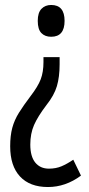

<svg xmlns="http://www.w3.org/2000/svg" viewBox="-20 -560 358 773"><path d="M240 -476Q240 -412 186 -412Q161 -412 146.5 -427Q132 -442 132 -476Q132 -509 147 -524.5Q162 -540 186 -540Q240 -540 240 -476ZM220 -301Q220 -250 209 -213Q198 -176 167 -137Q132 -91 117 -56.5Q102 -22 102 22Q102 70 122 94.5Q142 119 177 119Q205 119 227.5 109.5Q250 100 275 83L306 147Q244 193 173 193Q100 193 60.5 150.5Q21 108 21 29Q21 -14 29.5 -45.5Q38 -77 56.5 -106.5Q75 -136 103 -173Q133 -212 144 -241Q155 -270 155 -310V-330H220Z"/></svg>

Font: Noto Sans Malayalam ExtraCondensed
Style: Regular
Weight: 400
Width: 2
Designer: Jelle Bosma - Monotype Design Team
Foundry: Monotype Imaging Inc.
Version: Version 2.104; ttfautohint (v1.8.4.7-5d5b)